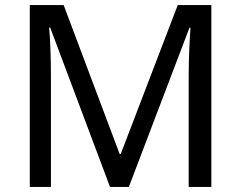

<svg xmlns="http://www.w3.org/2000/svg" viewBox="-20 -734 947 754"><path d="M412 0H486L724 -625H728C725 -582 721 -508 721 -439V0H810V-714H678L454 -129H450L230 -714H97V0H180V-433C180 -509 177 -585 173 -626H177Z"/></svg>

Font: Noto Sans Gujarati UI
Style: Regular
Weight: 400
Designer: Jelle Bosma - Monotype Design Team, Universal Thirst
Foundry: Monotype Imaging Inc.
Version: Version 2.106